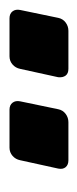

<svg xmlns="http://www.w3.org/2000/svg" viewBox="103 -882 167 414"><g transform="rotate(-90 187.0 -674.5)"><path d="M246 -611Q236 -611 231.5 -617Q227 -623 228 -633L246 -715Q248 -725 255.5 -731.5Q263 -738 273 -738H355Q365 -738 370 -731.5Q375 -725 373 -715L356 -633Q354 -623 346 -617Q338 -611 328 -611ZM49 -611Q39 -611 34 -617Q29 -623 31 -633L49 -715Q51 -725 58.5 -731.5Q66 -738 76 -738H158Q168 -738 173 -731.5Q178 -725 176 -715L159 -633Q157 -623 149 -617Q141 -611 131 -611Z"/></g></svg>

Font: Rubik Light SemiBold
Style: Italic
Weight: 600
Italic angle: -12°
Version: Version 2.104